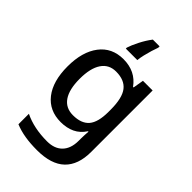

<svg xmlns="http://www.w3.org/2000/svg" viewBox="-293 -866 1206 1206"><g transform="rotate(45 310.0 -263.0)"><path d="M269 -549Q376 -549 434 -468H439L451 -539H537V7Q537 122 475.5 181Q414 240 288 240Q229 240 180.5 232Q132 224 91 207V114Q177 156 294 156Q360 156 396 118.5Q432 81 432 13V-5Q432 -18 433 -39Q434 -60 435 -71H431Q404 -29 363 -9.5Q322 10 269 10Q167 10 109.5 -63.5Q52 -137 52 -268Q52 -398 109.5 -473.5Q167 -549 269 -549ZM291 -461Q228 -461 194.5 -411Q161 -361 161 -267Q161 -173 194.5 -124Q228 -75 293 -75Q367 -75 401.5 -115.5Q436 -156 436 -248V-268Q436 -371 401 -416Q366 -461 291 -461ZM372 -754Q365 -736 357 -709.5Q349 -683 342.5 -655.5Q336 -628 334 -606H232V-615Q241 -644 263 -687.5Q285 -731 312 -766H372Z"/></g></svg>

Font: Noto Sans Telugu Medium
Style: Regular
Weight: 500
Designer: Jelle Bosma - Monotype Design Team
Foundry: Monotype Imaging Inc.
Version: Version 2.005; ttfautohint (v1.8.4.7-5d5b)